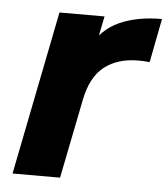

<svg xmlns="http://www.w3.org/2000/svg" viewBox="-45 -587 551 628"><g transform="rotate(5 231.0 -273.0)"><path d="M19 0 126 -538H274L243 -385L229 -429Q265 -494 323 -520Q381 -546 462 -546L434 -402Q424 -403 415.5 -403.5Q407 -404 398 -404Q329 -404 285.5 -370Q242 -336 227 -260L175 0Z"/></g></svg>

Font: Montserrat Thin
Style: Bold Italic
Weight: 700
Italic angle: -11.3°
Version: Version 9.000